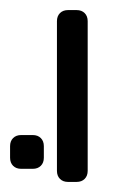

<svg xmlns="http://www.w3.org/2000/svg" viewBox="-37 -591 270 381"><path d="M76 -252V-549Q76 -559 82 -565Q88 -571 98 -571H115Q125 -571 131 -565Q137 -559 137 -549V-252Q137 -242 131 -236Q125 -230 115 -230H98Q88 -230 82 -236Q76 -242 76 -252ZM-17 -278V-301Q-17 -311 -11 -317Q-5 -323 5 -323H28Q38 -323 44 -317Q50 -311 50 -301V-278Q50 -268 44 -262Q38 -256 28 -256H5Q-5 -256 -11 -262Q-17 -268 -17 -278Z"/></svg>

Font: Rubik
Style: Regular
Weight: 300
Designer: Hubert & Fischer
Foundry: Hubert & Fischer
Version: Version 1.100